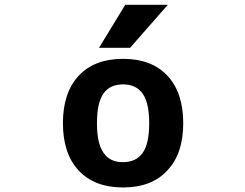

<svg xmlns="http://www.w3.org/2000/svg" viewBox="-20 -784 1040 815"><path d="M419.9 -134.8Q446.3 -95.7 502 -95.7Q557.6 -95.7 585.4 -134.8Q613.3 -173.8 613.3 -260.7Q613.3 -347.7 585.4 -386.7Q557.6 -425.8 502 -425.8Q446.3 -425.8 418.9 -386.7Q391.6 -347.7 391.6 -260.7Q391.6 -173.8 419.9 -134.8ZM690.4 -60.5Q624 11.7 502.4 11.7Q380.9 11.7 314 -60.1Q247.1 -131.8 247.1 -261.2Q247.1 -390.6 314 -462.4Q380.9 -534.2 502.4 -534.2Q624 -534.2 690.9 -462.4Q757.8 -390.6 757.8 -261.2Q757.8 -131.8 690.4 -60.5ZM692.4 -763.7 532.2 -581.1H400.4L511.7 -763.7Z"/></svg>

Font: GenEi Gothic M Regular
Style: Bold
Weight: 700
Designer: o_tamon (Modified); [Source Han Sans]
Ryoko NISHIZUKA  (kana & ideographs); Paul D. Hunt (Latin, Greek & Cyrillic); Wenl
Version: Version 1.1a;Original Version 1.004